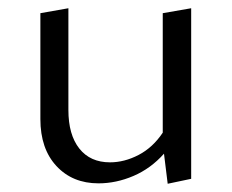

<svg xmlns="http://www.w3.org/2000/svg" viewBox="-20 -440 562 466"><path d="M444 -420V-6L387 6L378 -67Q346 -31 304 -13Q262 5 219 5Q156 5 117 -37Q78 -79 78 -151V-408L146 -420V-173Q146 -113 172.5 -79.5Q199 -46 247 -46Q282 -46 316.5 -64Q351 -82 375 -118V-408Z"/></svg>

Font: Ysabeau
Style: Regular
Weight: 400
Designer: Christian Thalmann (Catharsis Fonts)
Version: Version 0.003